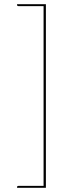

<svg xmlns="http://www.w3.org/2000/svg" viewBox="-20 -771 340 912"><path d="M61 118Q61 112 68 112H187V-742H68Q61 -742 61 -748V-751H198V121H61Z"/></svg>

Font: Lato Hairline
Style: Regular
Weight: 250
Designer: Lukasz Dziedzic
Foundry: Lukasz Dziedzic
Version: Version 1.104; Western+Polish opensource